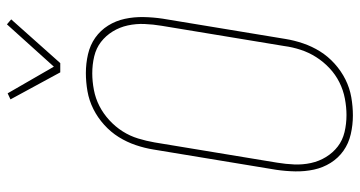

<svg xmlns="http://www.w3.org/2000/svg" viewBox="-256 -748 1013 540"><g transform="rotate(-90 250.0 -478.5)"><path d="M195 8Q168 8 142 2Q116 -4 95.5 -18.5Q75 -33 61.5 -54.5Q48 -76 42.5 -101.5Q37 -127 37.5 -154Q38 -181 42 -208L99 -553Q103 -578 111.5 -603Q120 -628 134 -650.5Q148 -673 168.5 -691.5Q189 -710 213 -722Q237 -734 263 -738.5Q289 -743 314 -743Q341 -743 367 -737Q393 -731 413.5 -716.5Q434 -702 447.5 -680.5Q461 -659 466.5 -633.5Q472 -608 471.5 -581Q471 -554 467 -527L410 -182Q406 -157 397.5 -132Q389 -107 375 -84.5Q361 -62 340.5 -43.5Q320 -25 296 -13Q272 -1 246 3.5Q220 8 195 8ZM196 -10Q218 -10 242 -14.5Q266 -19 288 -30Q310 -41 328 -58Q346 -75 359 -95.5Q372 -116 379.5 -139Q387 -162 390 -185L447 -530Q451 -554 452 -578Q453 -602 448 -625Q443 -648 431 -667.5Q419 -687 401.5 -700.5Q384 -714 361 -719.5Q338 -725 313 -725Q291 -725 267 -720.5Q243 -716 221.5 -705Q200 -694 181.5 -677Q163 -660 150 -639.5Q137 -619 130 -596Q123 -573 119 -550L62 -205Q58 -181 57 -157Q56 -133 61 -110Q66 -87 78 -67.5Q90 -48 107.5 -34.5Q125 -21 148 -15.5Q171 -10 196 -10ZM316 -815 240 -955 257 -963 332 -833 451 -965 465 -953 342 -815Z"/></g></svg>

Font: Iosevka Term Curly Thin
Style: Italic
Weight: 100
Italic angle: -9°
Designer: Belleve Invis
Foundry: Belleve Invis
Version: Version 32.3.0